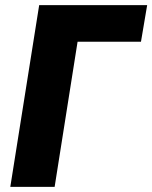

<svg xmlns="http://www.w3.org/2000/svg" viewBox="-20 -725 591 745"><path d="M20 0 132 -705H551L527 -563H281L192 0Z"/></svg>

Font: Nunito Sans 10pt Condensed Black
Style: Italic
Weight: 900
Width: 3
Italic angle: -9°
Designer: Vernon Adams
Foundry: Vernon Adams
Version: Version 3.101;gftools[0.9.27]